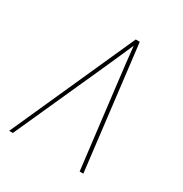

<svg xmlns="http://www.w3.org/2000/svg" viewBox="-171 -863 942 991"><g transform="rotate(30 300.0 -367.5)"><path d="M23 0 353 -735H377L465 0H443L384 -490Q378 -543 371.5 -596Q365 -649 360 -702Q337 -649 313.5 -596Q290 -543 266 -490L45 0Z"/></g></svg>

Font: Iosevka Aile Thin Oblique
Style: Regular
Weight: 100
Italic angle: -9°
Designer: Belleve Invis
Foundry: Belleve Invis
Version: Version 31.1.0; ttfautohint (v1.8.4)